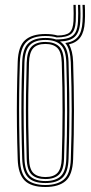

<svg xmlns="http://www.w3.org/2000/svg" viewBox="-20 -742 363 768"><path d="M161.5 6Q104.2 6 78.4 -20.2Q52.5 -46.5 50.8 -105.5Q48.5 -172.2 47.8 -235.8Q47 -299.2 47.8 -363.2Q48.5 -427.2 50.8 -494.8Q53 -557.2 80.6 -581.6Q108.2 -606 161.5 -606Q189.8 -606 209.8 -600Q244.5 -600 258.4 -612.1Q272.2 -624.2 274 -657.8Q274.8 -672 274.6 -689.1Q274.5 -706.2 273.8 -722.5H282.8Q283.5 -706 283.5 -689Q283.5 -672 283 -657.5Q281 -619 263.6 -605.6Q246.2 -592.2 206.8 -592.2Q188.2 -598 161.5 -598Q110.8 -598 86.1 -574.2Q61.5 -550.5 59.5 -492.2Q57.5 -432.2 56.8 -369.8Q56 -307.2 56.8 -241.4Q57.5 -175.5 59.8 -105Q61.5 -46.5 87.2 -24.2Q113 -2 161.5 -2Q209.2 -2 235.2 -23.9Q261.2 -45.8 263.2 -104.8Q266.8 -206 266.8 -298.9Q266.8 -391.8 263.2 -493.2Q262.2 -519 257 -538.1Q251.8 -557.2 241 -570Q275 -574.5 291.4 -594.4Q307.8 -614.2 310 -655Q310.8 -665.5 310.9 -677.4Q311 -689.2 310.8 -700.9Q310.5 -712.5 310 -722.5H319.2Q319.8 -712.8 320 -701Q320.2 -689.2 320.1 -677.2Q320 -665.2 319.2 -654.5Q317 -615 301.9 -593.4Q286.8 -571.8 255.8 -564.5Q271 -539.2 272.5 -493.8Q275.8 -394.2 275.9 -300Q276 -205.8 272.5 -104.8Q270.2 -42.8 242.8 -18.4Q215.2 6 161.5 6ZM161.5 -17.8Q203 -17.8 223.4 -37.8Q243.8 -57.8 245.2 -107.2Q248.2 -195.2 248.5 -292.2Q248.8 -389.2 245.2 -492Q243.8 -542.2 223.2 -562.2Q202.8 -582.2 161.5 -582.2Q120 -582.2 99.8 -562Q79.5 -541.8 77.8 -492.2Q76 -434 75.1 -371.5Q74.2 -309 74.9 -242.9Q75.5 -176.8 77.8 -107.2Q79.5 -56.8 100.4 -37.2Q121.2 -17.8 161.5 -17.8ZM161.5 -25.8Q126.2 -25.8 107.2 -43.2Q88.2 -60.8 86.8 -107.5Q84.8 -172.5 84 -235.6Q83.2 -298.8 84 -362.4Q84.8 -426 86.8 -491.8Q88.2 -536.8 106.2 -555.5Q124.2 -574.2 161.5 -574.2Q197 -574.2 215.9 -556.6Q234.8 -539 236.2 -492Q239.2 -397.2 239.4 -300.5Q239.5 -203.8 236.2 -107.8Q234.8 -62.2 216.5 -44Q198.2 -25.8 161.5 -25.8ZM161.5 -33.8Q195 -33.8 210.4 -51Q225.8 -68.2 227 -108Q230 -199 230.2 -293.6Q230.5 -388.2 227 -491.8Q225.8 -534 209.5 -550.1Q193.2 -566.2 161.5 -566.2Q128 -566.2 112.6 -548.8Q97.2 -531.2 96 -491.2Q94 -426.5 93.2 -364.4Q92.5 -302.2 93.2 -239.1Q94 -176 96 -107.8Q97.2 -65.8 113.6 -49.8Q130 -33.8 161.5 -33.8ZM161.5 -9.8Q113.8 -9.8 92.1 -32.6Q70.5 -55.5 68.8 -107.5Q66.8 -167.2 66 -230.9Q65.2 -294.5 65.9 -360.2Q66.5 -426 68.8 -492.5Q70.5 -546.5 93 -568.4Q115.5 -590.2 161.5 -590.2Q186.5 -590.2 204 -584.2Q236.2 -584.2 254.9 -590.6Q273.5 -597 282.1 -613Q290.8 -629 292 -657.5Q292.8 -672.2 292.8 -689.4Q292.8 -706.5 292 -722.5H301Q301.8 -706 301.9 -688Q302 -670 301 -655.8Q298.5 -612.8 279.2 -594.9Q260 -577 220 -576.2Q236.2 -566 244.8 -546Q253.2 -526 254.2 -494.2Q256.2 -429.5 257 -366.1Q257.8 -302.8 257.1 -238.5Q256.5 -174.2 254.2 -107Q252.8 -53.5 230.2 -31.6Q207.8 -9.8 161.5 -9.8Z"/></svg>

Font: Big Shoulders Inline Display Thin Light
Style: Regular
Weight: 300
Version: Version 2.002